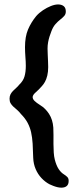

<svg xmlns="http://www.w3.org/2000/svg" viewBox="-20 -664 340 877"><path d="M260.2 193.2Q251.8 193.2 242 190.9Q232.2 188.5 222.8 184.8Q213.4 181.2 205.5 177.4Q185.9 166.9 169.4 149.3Q152.9 131.8 142.9 108.4Q132.8 85 131.7 57Q130.9 21.2 129.1 -7.6Q127.3 -36.3 122.1 -59.7Q116.8 -83.1 105.9 -103.4Q95 -123.6 76.4 -142.4Q67.1 -154.4 57.6 -162.4Q48.1 -170.4 40.5 -177.4Q33 -184.4 28.3 -192.6Q23.6 -200.8 23.6 -213Q23.6 -224.7 28.1 -233.3Q32.6 -241.9 39.5 -248.8Q46.5 -255.8 54.1 -262.6Q61.8 -269.4 67.8 -277.1Q85.8 -294 91.8 -314.4Q97.9 -334.9 97.9 -363.2Q97.9 -372.4 97.4 -382.8Q96.9 -393.2 96 -404.3Q95.2 -415.4 94.7 -426.5Q94.2 -437.7 94.2 -448.4Q94.2 -496.7 108 -529.2Q121.9 -561.8 145.2 -590.3Q158.3 -605.2 176.2 -617.2Q194.1 -629.2 212.5 -636.5Q230.9 -643.7 245.2 -643.7Q261.1 -643.7 270.8 -636.1Q280.6 -628.5 280.6 -611.3Q280.6 -599.3 273.4 -591.2Q266.2 -583.1 255.5 -574.8Q244.8 -566.6 233.7 -554.2Q222.5 -541.8 214.8 -521.4Q210.4 -510.5 206.4 -497.9Q202.3 -485.2 199.8 -471.3Q197.2 -457.4 197.2 -442.4Q197.2 -431.5 198 -415.5Q198.7 -399.5 199.4 -383.8Q200.1 -368 200.1 -357.8Q200.1 -335.6 196 -318.8Q191.9 -301.9 185.2 -289.9Q178.4 -277.9 170.2 -269.3Q157 -254.2 143.1 -242.2Q129.2 -230.1 129.2 -220.5Q129.2 -211.6 137.7 -203.1Q146.1 -194.7 163.8 -183.6Q187.5 -169.4 204.2 -143.4Q221 -117.4 223.5 -81.2Q224.4 -66.2 224.3 -46.7Q224.2 -27.2 224.2 -6.6Q224.2 14.1 225.5 32.8Q226.8 51.4 230.2 64.6Q237.1 91.7 247.7 107.9Q258.3 124.1 271.9 132.4Q281.6 138.4 287.6 144.7Q293.6 151 293.6 162.2Q293.6 178.2 284.8 185.7Q276 193.2 260.2 193.2Z"/></svg>

Font: Gluten Thin
Style: Regular
Weight: 100
Designer: Tyler Finck
Foundry: Etcetera Type Company
Version: Version 1.300